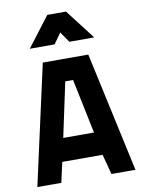

<svg xmlns="http://www.w3.org/2000/svg" viewBox="-101 -1020 806 1089"><g transform="rotate(-10 302.0 -476.0)"><path d="M24 0 177 -690H439L589 0H451L420 -116H188L162 0ZM284 -563 217 -249H394L329 -563ZM118 -780 249 -952H357L489 -780H346L304 -841L261 -780Z"/></g></svg>

Font: TypoPRO Titillium Text
Style: 999 wt
Weight: 900
Designer: Accademia di Belle Arti di Urbino and others
Foundry: Accademia di Belle Arti di Urbino and others.
Version: Version 25.000